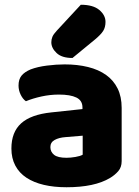

<svg xmlns="http://www.w3.org/2000/svg" viewBox="-20 -772 584 808"><path d="M260 -108Q277 -108 297.5 -111.5Q318 -115 328 -121V-201L256 -195Q228 -193 210 -183Q192 -173 192 -153Q192 -133 207.5 -120.5Q223 -108 260 -108ZM252 -501Q306 -501 350.5 -490Q395 -479 426.5 -456.5Q458 -434 475 -399.5Q492 -365 492 -318V-94Q492 -68 477.5 -51.5Q463 -35 443 -23Q378 16 260 16Q207 16 164.5 6Q122 -4 91.5 -24Q61 -44 44.5 -75Q28 -106 28 -147Q28 -216 69 -253Q110 -290 196 -299L327 -313V-320Q327 -349 301.5 -361.5Q276 -374 228 -374Q191 -374 154.5 -366Q118 -358 89 -346Q76 -355 67 -373.5Q58 -392 58 -412Q58 -438 70.5 -453.5Q83 -469 109 -480Q138 -491 177.5 -496Q217 -501 252 -501ZM320 -752Q372 -752 398 -730Q424 -708 424 -680Q424 -657 414 -641.5Q404 -626 380 -606L285 -528Q240 -528 218 -549Q196 -570 196 -594Q196 -606 200.5 -617Q205 -628 219 -643Z"/></svg>

Font: Baloo 2 ExtraBold
Style: Regular
Weight: 800
Designer: Sarang Kulkarni and Ek Type
Foundry: Ek Type
Version: Version 1.640;hotconv 1.0.111;makeotfexe 2.5.65597; ttfautoh